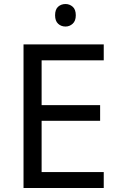

<svg xmlns="http://www.w3.org/2000/svg" viewBox="-20 -935 596 955"><path d="M496 0H97V-714H496V-635H187V-412H478V-334H187V-79H496ZM306 -915Q326 -915 341.5 -901.5Q357 -888 357 -859Q357 -831 341.5 -817Q326 -803 306 -803Q284 -803 269 -817Q254 -831 254 -859Q254 -888 269 -901.5Q284 -915 306 -915Z"/></svg>

Font: Noto Sans Imperial Aramaic
Style: Regular
Weight: 400
Designer: Monotype Design Team
Foundry: Monotype Imaging Inc.
Version: Version 2.001; ttfautohint (v1.8.4.7-5d5b)